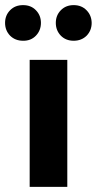

<svg xmlns="http://www.w3.org/2000/svg" viewBox="-51 -730 378 750"><path d="M64.9 -496.1H211.9V0H64.9ZM186.5 -590.8Q167 -611.3 167 -640.6Q167 -669.9 186.5 -689.9Q206.1 -710 236.8 -710Q267.6 -710 287.1 -689.9Q306.6 -669.9 307.1 -640.6Q307.1 -611.3 287.6 -590.8Q267.6 -570.8 236.8 -570.8Q206.1 -570.8 186.5 -590.8ZM39.1 -570.8Q8.3 -570.8 -11.7 -590.8Q-31.2 -611.3 -31.2 -640.6Q-31.2 -669.9 -11.7 -689.9Q7.8 -710 39.1 -710Q70.3 -710 89.4 -689.9Q108.9 -669.9 108.9 -640.6Q108.9 -611.3 89.4 -590.8Q69.8 -570.3 39.1 -570.8Z"/></svg>

Font: SourceSansPro-Bold
Style: Bold
Weight: 700
Designer: Paul D. Hunt
Foundry: Adobe Systems Incorporated
Version: Version 1.050;PS Version 1.000;hotconv 1.0.70;makeotf.lib2.5